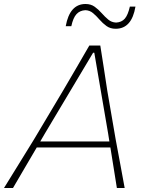

<svg xmlns="http://www.w3.org/2000/svg" viewBox="-41 -941 729 961"><path d="M-21 0Q15 -58.5 54.5 -122.2Q94 -186 129 -243L275 -488Q312 -551 343 -604.2Q374 -657.5 406 -713H461Q469.5 -660 478 -605Q486.5 -550 496 -487L538 -243Q549.5 -182.5 561 -119.5Q572.5 -56.5 583 0H544Q536.5 -48 528 -100Q519.5 -152 511.5 -203H143Q113.5 -152.5 83.2 -101.2Q53 -50 24 0ZM185 -275Q173.5 -255 160.5 -233H506.5Q503 -255 500 -274L431 -677H425ZM538 -797Q511 -797 492 -810.8Q473 -824.5 457.2 -842.8Q441.5 -861 424.8 -875.2Q408 -889.5 386 -890Q358.5 -888.5 341.8 -870.2Q325 -852 316 -810H288Q308 -921 387 -921Q414 -921 433 -907.2Q452 -893.5 468 -875.2Q484 -857 500.8 -843Q517.5 -829 540 -828Q568 -829.5 583.8 -847.8Q599.5 -866 609 -908H637Q618.5 -797 538 -797Z"/></svg>

Font: Commissioner Loud Thin
Style: Italic
Weight: 100
Italic angle: -12°
Designer: Kostas Bartsokas
Foundry: Kostas Bartsokas
Version: Version 1.000; ttfautohint (v1.8.3)